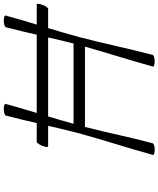

<svg xmlns="http://www.w3.org/2000/svg" viewBox="71 -922 860 1043"><g transform="rotate(-90 501.5 -400.0)"><path d="M229 -569H340C327 -513 314 -456 299 -400C263 -267 218 -133 182 0C180 5 192 10 210 10C227 10 242 5 245 0C278 -123 302 -246 334 -369H770C736 -246 695 -123 662 0C660 5 672 10 690 10C707 10 722 5 725 0C760 -133 787 -267 822 -400C837 -456 854 -513 871 -569H975C981 -569 991 -583 997 -600C1004 -617 1005 -631 999 -631H890C907 -687 924 -744 939 -800C941 -805 929 -810 911 -810C894 -810 879 -805 876 -800C861 -744 848 -687 835 -631H410C427 -687 444 -744 459 -800C461 -805 449 -810 431 -810C414 -810 399 -805 396 -800C381 -744 368 -687 355 -631H253C247 -631 238 -617 231 -600C224 -583 223 -569 229 -569ZM351 -431C364 -477 377 -523 391 -569H820C810 -523 799 -477 787 -431Z"/></g></svg>

Font: Nupuram ExtraLight Oblique
Style: Regular
Weight: 200
Designer: Santhosh Thottingal (santhosh.thottingal@gmail.com)
Foundry: SMC
Version: Version 1.000